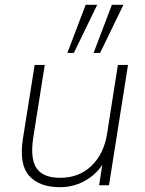

<svg xmlns="http://www.w3.org/2000/svg" viewBox="-20 -770 601 798"><path d="M229 8Q144 8 101.5 -39Q59 -86 75 -192L124 -500H166L118 -197Q105 -109 132.5 -70Q160 -31 230 -31Q309 -31 360.5 -81Q412 -131 425 -214L470 -500H512L433 0H392L411 -122H426Q398 -60 345.5 -26Q293 8 229 8ZM369 -550 445 -750H493L396 -550ZM260 -550 336 -750H384L287 -550Z"/></svg>

Font: Mulish ExtraLight
Style: Italic
Weight: 200
Italic angle: -9°
Designer: Vernon Adams
Foundry: Vernon Adams
Version: Version 3.603